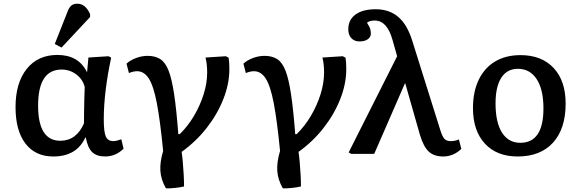

<svg xmlns="http://www.w3.org/2000/svg" viewBox="-20 -832 3133 1038"><path d="M268 14Q171 14 117.5 -56Q64 -126 64 -253Q64 -384 124.5 -459.5Q185 -535 290 -535Q404 -535 449 -444H451L458 -521L567 -528L581 -520Q562 -432 551.5 -347Q541 -262 541 -187Q541 -119 552 -94Q563 -69 594 -69Q601 -69 613 -72Q625 -75 636 -79L648 -28Q605 14 548 14Q503 14 478.5 -9.5Q454 -33 444 -88H441Q394 14 268 14ZM306 -71Q393 -71 434 -165Q434 -190 434.5 -227Q435 -264 436 -301Q437 -338 438 -362Q427 -404 392 -430Q357 -456 313 -456Q186 -456 186 -261Q186 -71 306 -71ZM313 -575 276 -594 342 -761Q352 -790 364.5 -801Q377 -812 398 -812Q442 -812 467 -756V-740Z M877 186Q850 139 847 91.5Q844 44 862 -16Q846 -180 828 -274Q810 -368 784.5 -407.5Q759 -447 721 -447Q701 -447 677 -437L664 -488Q685 -507 716 -518.5Q747 -530 778 -530Q819 -530 846.5 -512.5Q874 -495 891.5 -450Q909 -405 921.5 -322Q934 -239 944 -107H952Q996 -150 1029 -206Q1062 -262 1081 -322.5Q1100 -383 1100 -440Q1100 -487 1091 -521L1201 -528L1216 -520Q1220 -498 1220 -457Q1220 -379 1187.5 -296.5Q1155 -214 1097 -140Q1039 -66 962 -11Q965 8 968 41Q971 74 973 110Q975 146 975 176Q955 181 926 184Q897 187 877 186Z M1509 186Q1482 139 1479 91.5Q1476 44 1494 -16Q1478 -180 1460 -274Q1442 -368 1416.5 -407.5Q1391 -447 1353 -447Q1333 -447 1309 -437L1296 -488Q1317 -507 1348 -518.5Q1379 -530 1410 -530Q1451 -530 1478.5 -512.5Q1506 -495 1523.5 -450Q1541 -405 1553.5 -322Q1566 -239 1576 -107H1584Q1628 -150 1661 -206Q1694 -262 1713 -322.5Q1732 -383 1732 -440Q1732 -487 1723 -521L1833 -528L1848 -520Q1852 -498 1852 -457Q1852 -379 1819.5 -296.5Q1787 -214 1729 -140Q1671 -66 1594 -11Q1597 8 1600 41Q1603 74 1605 110Q1607 146 1607 176Q1587 181 1558 184Q1529 187 1509 186Z M2461 -78 2474 -27Q2431 14 2376 14Q2326 14 2297.5 -13Q2269 -40 2250 -104L2171 -381H2169L2003 0H1879L1865 -8L2127 -528L2102 -616Q2073 -721 2006 -721Q1978 -721 1964 -709Q1977 -689 1981 -677Q1985 -665 1985 -651Q1985 -632 1968.5 -620Q1952 -608 1924 -608Q1896 -608 1879.5 -625.5Q1863 -643 1863 -674Q1863 -725 1902 -753.5Q1941 -782 2011 -782Q2084 -782 2132.5 -741Q2181 -700 2208 -614L2360 -130Q2371 -94 2382.5 -81.5Q2394 -69 2417 -69Q2439 -69 2461 -78Z M2778 14Q2666 14 2601.5 -55.5Q2537 -125 2537 -248Q2537 -336 2568 -400.5Q2599 -465 2656.5 -499.5Q2714 -534 2794 -534Q2908 -534 2973 -464.5Q3038 -395 3038 -272Q3038 -136 2970 -61Q2902 14 2778 14ZM2793 -60Q2918 -60 2918 -246Q2918 -348 2881.5 -404Q2845 -460 2780 -460Q2721 -460 2690 -411.5Q2659 -363 2659 -273Q2659 -170 2694 -115Q2729 -60 2793 -60Z"/></svg>

Font: Literata 7pt Medium
Style: Regular
Weight: 500
Designer: Latin by Veronika Burian and Jose Scaglione. Greek by Irene Vlachou. Cyrillic by Vera Evstafieva.
Foundry: TypeTogether
Version: Version 3.002